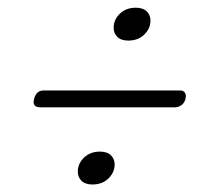

<svg xmlns="http://www.w3.org/2000/svg" viewBox="-20 -599 528 501"><path d="M314.5 -493.1Q295.3 -493.1 285.5 -503.4Q275.7 -513.6 276.6 -529.2Q277.6 -549.4 293.7 -564.2Q309.9 -578.9 334.1 -578.9Q353.9 -578.9 363.7 -568.5Q373.5 -558.1 372.6 -542.9Q371.6 -523.3 355.8 -508.2Q340 -493.1 314.5 -493.1ZM69 -341Q74.5 -363 94 -363H451Q458.5 -363 462.5 -357Q466.5 -351 464 -341Q461.5 -330.5 453.5 -324.8Q445.5 -319 437 -319H85Q63 -319 69 -341ZM221 -117.6Q201.8 -117.6 192 -127.9Q182.2 -138.1 183.1 -153.7Q184.1 -173.9 200.2 -188.7Q216.4 -203.4 240.6 -203.4Q260.4 -203.4 270.2 -193Q280 -182.6 279.1 -167.4Q278.1 -147.8 262.3 -132.7Q246.5 -117.6 221 -117.6Z"/></svg>

Font: Fraunces 144pt S050 SemiBold
Style: Italic
Weight: 600
Italic angle: -16°
Version: Version 1.000; ttfautohint (v1.8.3)